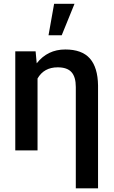

<svg xmlns="http://www.w3.org/2000/svg" viewBox="-20 -802 606 1024"><path d="M169.9 -528.3H61.5V0H180.2V-383.3Q214.4 -442.9 287.6 -442.9Q338.4 -442.9 361.3 -417.2Q384.3 -391.6 384.3 -337.9V202.6H502.9V-346.2Q501.5 -442.4 459.2 -490.2Q417 -538.1 328.1 -538.1Q233.9 -538.1 175.8 -464.4ZM268.6 -781.7 238.8 -613.8H309.1L377.4 -781.7Z"/></svg>

Font: FAU Chimera Medium
Style: Regular
Weight: 500
Version: Version 1.002;hotconv 1.0.117;makeotfexe 2.5.65602